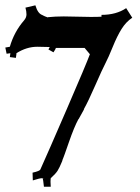

<svg xmlns="http://www.w3.org/2000/svg" viewBox="-23 -628 529 726"><path d="M168 59.1 168.9 78.1H143.1Q140.1 48.8 138.2 46.9L145 48.8L137.2 45.9H135.3Q127 45.9 101.1 54.2L100.1 24.9Q128.4 18.6 129.9 12.2Q156.2 -45.9 229.7 -215.8Q303.2 -385.7 316.9 -422.9L296.9 -446.8H188V-445.8Q188 -443.8 179.2 -430.2L160.2 -440.9L165 -450.2L118.2 -451.2Q77.6 -451.2 39.1 -426.8V-425.8Q39.1 -425.3 39.1 -423.8Q38.1 -419.9 37.1 -409.2L14.2 -412.1Q14.6 -415 15.1 -418.7Q15.6 -422.4 15.9 -424.1Q16.1 -425.8 16.1 -426.8Q15.6 -426.8 2 -424.8L-2.9 -448.2Q12.2 -451.2 14.2 -451.2Q30.3 -507.3 67.9 -550.8Q77.1 -561.5 77.1 -573.5Q77.1 -585.4 73.2 -599.1L110.8 -607.9Q120.1 -575.7 138.2 -570.8H137.2Q138.2 -569.8 147.5 -565.9Q156.7 -562 158.2 -562V-563Q185.5 -565.9 218.3 -565.9L319.8 -564Q347.2 -564 360.8 -564.9V-571.8Q416.5 -571.8 454.1 -597.2L477.1 -561Q453.6 -545.4 436.8 -518.6Q419.9 -491.7 403.3 -450.7Q386.7 -409.7 375.5 -388.4Q364.3 -367.2 337.4 -305.7Q310.5 -244.1 293.9 -214.8H294.9L273.9 -176.8V-178.2Q257.3 -147.5 237.8 -91.1Q218.3 -34.7 214.8 -26.9V-27.8L211.9 -18.1Q201.7 6.8 194.6 17.8Q187.5 28.8 169.9 44.9V43.9Q168 45.9 168 59.1Z"/></svg>

Font: Eater Caps
Style: Regular
Weight: 400
Version: Version 001.002